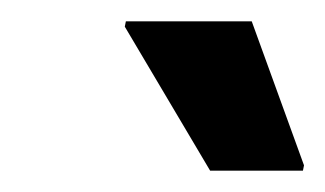

<svg xmlns="http://www.w3.org/2000/svg" viewBox="-20 -737 305 180"><path d="M177 -577 97 -712 98 -717H216L265 -582L264 -577Z"/></svg>

Font: Saira SemiCondensed SemiBold
Style: Italic
Weight: 600
Width: 4
Italic angle: -12°
Designer: Hector Gatti with collaboration of the Omnibus-Type team
Foundry: Omnibus-Type
Version: Version 1.101